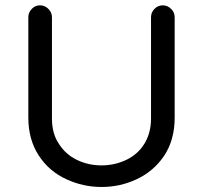

<svg xmlns="http://www.w3.org/2000/svg" viewBox="-20 -708 780 738"><path d="M236.3 -18.6Q168.9 -48.8 128.9 -110.4Q88.9 -171.9 88.9 -255.9V-641.6Q88.9 -660.2 102.1 -673.8Q115.2 -687.5 133.8 -687.5Q152.3 -687.5 166 -673.8Q179.7 -660.2 179.7 -641.6V-252.9Q179.7 -193.4 207 -154.3Q232.4 -114.3 275.9 -93.3Q319.3 -72.3 370.1 -72.3Q419.9 -72.3 463.9 -92.8Q509.8 -114.3 535.2 -155.8Q560.5 -197.3 560.5 -252.9V-641.6Q560.5 -660.2 573.7 -673.8Q586.9 -687.5 605.5 -687.5Q624 -687.5 637.7 -673.8Q651.4 -660.2 651.4 -641.6V-255.9Q651.4 -169.9 610.4 -108.4Q570.3 -49.8 506.3 -19.5Q442.4 10.7 370.1 10.7Q299.8 10.7 236.3 -18.6Z"/></svg>

Font: jf-openhuninn-1.1
Style: Regular
Weight: 400
Designer: [Kosugi Maru]
      Designed by Motoya company      

      [Varela Round]
      Joe Prince(Latin component); Avraham Co
Foundry: justfont CO.,LTD.
Version: 1.1